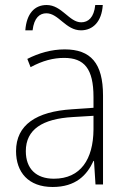

<svg xmlns="http://www.w3.org/2000/svg" viewBox="-20 -736 508 766"><path d="M81 -615H110C116 -666 139 -683 165 -683C214 -683 242 -615 303 -615C351 -615 386 -650 390 -716H360C355 -666 332 -647 304 -647C256 -647 227 -716 166 -716C118 -716 86 -682 81 -615ZM238 -539C185 -539 134 -524 89 -501L102 -468C150 -494 193 -505 236 -505C316 -505 353 -462 353 -349V-306L267 -300C125 -291 44 -238 44 -133C44 -49 93 10 190 10C282 10 327 -37 353 -94H355L361 0H391V-355C391 -484 342 -539 238 -539ZM270 -269 353 -274V-219C352 -101 302 -23 195 -23C124 -23 83 -63 83 -133C83 -220 150 -262 270 -269Z"/></svg>

Font: Noto Sans SemiCondensed ExtraLight
Style: Regular
Weight: 200
Width: 4
Designer: Monotype Design Team
Foundry: Monotype Imaging Inc.
Version: Version 2.013